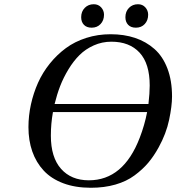

<svg xmlns="http://www.w3.org/2000/svg" viewBox="-20 -868 829 903"><path d="M569.8 -787.1Q569.8 -814 586.7 -831.1Q603.5 -848.1 628.9 -848.1Q650.4 -848.1 663.6 -833.3Q676.8 -818.4 676.8 -798.8Q676.8 -772.5 660.9 -755.1Q645 -737.8 619.1 -737.8Q595.7 -737.8 582.8 -751.2Q569.8 -764.6 569.8 -787.1ZM361.8 -787.1Q361.8 -814 378.7 -831.1Q395.5 -848.1 420.9 -848.1Q442.4 -848.1 455.8 -833.3Q469.2 -818.4 469.2 -798.8Q469.2 -772.5 453.1 -755.1Q437 -737.8 411.1 -737.8Q387.7 -737.8 374.8 -751.2Q361.8 -764.6 361.8 -787.1ZM113.8 -270Q113.8 -323.7 125.5 -377Q137.2 -430.2 158.9 -478.8Q180.7 -527.3 214.4 -569.1Q248 -610.8 289.8 -641.6Q331.5 -672.4 385.7 -689.7Q439.9 -707 500 -707Q563.5 -707 615.2 -689.7Q667 -672.4 706.3 -637.7Q745.6 -603 767.3 -546.1Q789.1 -489.3 789.1 -414.1Q789.1 -369.6 775.4 -304.4Q761.7 -239.3 726.1 -174.8Q703.6 -133.8 677.2 -102.5Q650.9 -71.3 613 -43.2Q575.2 -15.1 522.9 0Q470.7 15.1 407.2 15.1Q334 15.1 277.6 -6.1Q221.2 -27.3 185.5 -65.7Q149.9 -104 131.8 -155.8Q113.8 -207.5 113.8 -270ZM219.2 -230Q219.2 -127.9 267.1 -74Q314.9 -20 397.9 -20Q560.5 -20 637.2 -220.2Q660.2 -279.8 671.9 -340.8H229Q219.2 -286.6 219.2 -230ZM236.8 -378.9H678.2Q684.1 -430.2 684.1 -465.8Q684.1 -568.8 636.5 -620.4Q588.9 -671.9 503.9 -671.9Q460 -671.9 421.1 -654.5Q382.3 -637.2 354 -609.1Q325.7 -581.1 302 -542Q278.3 -502.9 262.9 -463.1Q247.6 -423.3 236.8 -378.9Z"/></svg>

Font: Linguistics Pro
Style: Italic
Weight: 400
Italic angle: -12°
Designer: Stefan Peev, Context Ltd
Foundry: Stefan Peev, Context Ltd
Version: Version 001.000